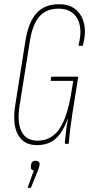

<svg xmlns="http://www.w3.org/2000/svg" viewBox="-20 -681 432 909"><path d="M155 6Q92 6 65 -43.5Q38 -93 52 -182L101 -492Q116 -579 154 -620Q192 -661 259 -661Q308 -661 338 -636.5Q368 -612 378 -569Q388 -526 373 -468Q372 -464 369 -464H355Q351 -464 352 -468Q372 -546 346 -593Q320 -640 257 -640Q200 -640 167.5 -604Q135 -568 122 -490L73 -183Q60 -102 82 -58.5Q104 -15 158 -15Q223 -15 261 -70.5Q299 -126 318 -245L327 -298H223Q219 -298 220 -302L222 -315Q224 -318 228 -318H347Q350 -318 350 -315L322 -139Q316 -98 312 -66.5Q308 -35 306 -5Q306 0 301 0H291Q287 0 287 -5Q290 -36 293 -63Q296 -90 302 -118H301Q277 -54 243 -24Q209 6 155 6ZM115 208Q110 208 112 204L140 126Q133 125 129 120.5Q125 116 126 106L127 99Q130 80 148 80Q157 80 163 85Q169 90 167 100L166 106Q165 111 163 117Q161 123 158 130L128 204Q127 208 124 208Z"/></svg>

Font: Sofia Sans Extra Condensed Thin
Style: Italic
Weight: 250
Italic angle: -9°
Version: Version 4.100